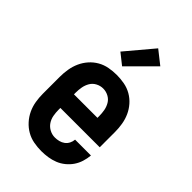

<svg xmlns="http://www.w3.org/2000/svg" viewBox="-229 -859 959 959"><g transform="rotate(45 250.0 -380.0)"><path d="M252 8Q225 8 198 3Q171 -2 147.5 -15.5Q124 -29 105.5 -49.5Q87 -70 75.5 -94.5Q64 -119 59.5 -146Q55 -173 55 -200V-320Q55 -347 59.5 -374Q64 -401 75 -425.5Q86 -450 104 -470.5Q122 -491 145.5 -504.5Q169 -518 196 -523Q223 -528 250 -528Q277 -528 304 -523Q331 -518 354.5 -504.5Q378 -491 396 -470.5Q414 -450 425 -425.5Q436 -401 440.5 -374Q445 -347 445 -320V-212H167V-200Q167 -180 170.5 -160Q174 -140 185 -123.5Q196 -107 214 -97.5Q232 -88 252 -88Q266 -88 280 -91.5Q294 -95 305.5 -103.5Q317 -112 323.5 -125Q330 -138 331 -152H443Q441 -129 434 -106.5Q427 -84 414 -65Q401 -46 382.5 -31Q364 -16 342.5 -7.5Q321 1 298 4.5Q275 8 252 8ZM167 -308H333V-320Q333 -340 329.5 -359.5Q326 -379 316 -396Q306 -413 288 -422.5Q270 -432 250 -432Q230 -432 212 -422.5Q194 -413 184 -396Q174 -379 170.5 -359.5Q167 -340 167 -320ZM238 -577 180 -623 302 -768 373 -712Z"/></g></svg>

Font: Iosevka Curly Slab
Style: Bold
Weight: 700
Monospace: yes
Designer: Belleve Invis
Foundry: Belleve Invis
Version: Version 22.1.2; ttfautohint (v1.8.4)